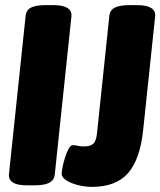

<svg xmlns="http://www.w3.org/2000/svg" viewBox="-20 -722 626 750"><path d="M85 2Q11 2 15 -42L80 -659Q82 -682 100.5 -692Q119 -702 159 -702H188Q263 -702 259 -658L194 -41Q192 -19 173 -8.5Q154 2 114 2ZM339 8Q314 8 286.5 1.5Q259 -5 240 -17Q221 -29 221 -43Q221 -52 224.5 -70Q228 -88 234.5 -108Q241 -128 248.5 -141.5Q256 -155 265 -155Q275 -155 284 -152.5Q293 -150 308 -150Q334 -150 345 -161Q356 -172 359 -202L407 -659Q409 -682 428 -692Q447 -702 488 -702H515Q590 -702 586 -658L539 -212Q527 -99 480 -45.5Q433 8 339 8Z"/></svg>

Font: Asap Condensed Condensed Black
Style: Italic
Weight: 900
Width: 3
Italic angle: -6°
Designer: Pablo Cosgaya
Foundry: Omnibus-Type
Version: Version 3.001; ttfautohint (v1.8.4.7-5d5b)